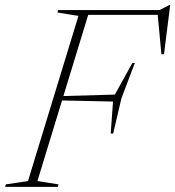

<svg xmlns="http://www.w3.org/2000/svg" viewBox="-52 -724 680 744"><path d="M470.5 -480 418.5 -343 386.5 -206.5H377L386 -330.5L177 -335L183 -351.5L393 -357.5L461 -480ZM583.5 -514 573.5 -513.5 558.5 -673.5 580.5 -666.5H253.5L260 -685H566L604 -704.5H607.5ZM93 -22.5 174.5 -9.5 172 0H-32L-29.5 -9.5L56.5 -22.5L252 -662.5L170.5 -675.5L173 -685H295.5Z"/></svg>

Font: Newsreader 36pt ExtraLight
Style: Italic
Weight: 250
Italic angle: -17°
Designer: Hugues Gentile
Foundry: Production Type
Version: Version 1.003